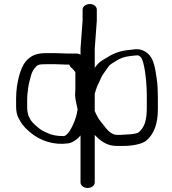

<svg xmlns="http://www.w3.org/2000/svg" viewBox="-20 -733 853 954"><path d="M314.4 -467 255.4 -469H210.1C160.8 -469 134.1 -457.9 107.3 -427.1C82.8 -399 60 -320.9 60 -244.2V-203.9C60 -180.9 63.8 -161.4 72.5 -145.7C85.4 -122.3 91.2 -109.2 125.6 -79C179.6 -31.7 249.6 -10.7 319 -20.7C333.9 -22.8 346.9 -30.5 361.3 -41.3L361.7 -41.6L362 -41.9C368.9 -47.7 373.2 -52 380.1 -59.9V173.5C380.1 188.5 396.1 201 415.4 201C434.7 201 450.7 188.5 450.7 173.5V-62.7C452.3 -60.9 457.5 -55.6 460.6 -52.7C488.2 -24.7 521.1 -8 557.8 -8H599C637.4 -8 687.1 -17.7 706.2 -33.7C745.9 -66.7 764.4 -119.8 764.4 -189.6V-248.4C764.4 -284.2 762.7 -313.7 759.3 -337.3C751.6 -389.6 745.8 -442.4 713 -468C693.7 -484.7 670 -491.7 643.7 -487.3C636.3 -486.4 628.9 -485.5 622.7 -484.9C583.9 -481.9 547.5 -469.9 515.6 -449.7C509.1 -445.6 500.2 -440.2 489.1 -433.8C475.1 -425.7 463.6 -414.1 452.5 -398.3L450.7 -395.5V-490.1L461 -630.1V-685.5C461 -699.9 446.5 -713 426.3 -713C407.2 -713 390.4 -701.1 390.4 -685.5V-630.9L380.1 -491.9V-461.3C374.5 -464.4 367.2 -467 359 -467ZM324.3 -412C324.9 -409.1 328.5 -402 332.7 -398.3C346.5 -385.8 353.6 -376.4 354.5 -374.1V-291.5C354.5 -286 354 -277.8 353.2 -267.3C352 -253.6 356.3 -230.6 365.7 -189.7C365.4 -188.5 364.2 -182.9 363.6 -178.5C358 -141.5 333.1 -82.3 309.5 -63.1C301.8 -56.9 297.2 -56.4 293.6 -56.8L292.3 -57H291C261.7 -57 237.2 -62 216.5 -71.7C197.3 -80.7 190.1 -82.9 174.9 -94.7L174.5 -95.1L174.1 -95.4C149.2 -114.6 134.4 -131.2 128.8 -143.2C126.7 -147.9 125.5 -150.3 122 -156.6C117.4 -170.8 115 -184.7 115 -197.5V-235.5C115 -248.4 115.6 -259.9 116.9 -269.9C122 -310.7 119.9 -305.6 134.6 -359.2C138 -372 143.6 -383.1 151.2 -392.8C165.7 -411.3 170.1 -414 210.1 -414H254.7L313.7 -412ZM559.7 -63C543.5 -63 522.1 -74.1 498.6 -106.2C493.3 -113.5 486.9 -121.5 479.5 -130.3C468.1 -143.9 458.4 -163.8 450.7 -181.5V-267C451.6 -270 454.2 -278.3 457.8 -290.2C464.9 -313.6 471.7 -319.3 480.2 -342C486.6 -359.2 502.1 -376.7 515.3 -397.3C526.5 -414.8 538.3 -417.7 559.3 -432C577.7 -444.3 601.4 -452.1 631.6 -455.1L650.4 -457.1C655.2 -457.7 660.2 -458 665.4 -458C666.2 -458 670.7 -456.9 678 -450.8C689.1 -442 703.1 -391.7 708.4 -296.8C709.1 -285 709.4 -273.3 709.4 -261.5V-199.5C709.4 -134.2 698.4 -99.5 667.5 -74.5C665.2 -72.6 653 -68.2 629.4 -65.9L581.5 -63Z"/></svg>

Font: MewTooHand
Style: BdWide
Weight: 400
Designer: Mew Too, Robert Jablonski
Version: Version 0.77